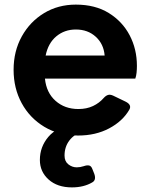

<svg xmlns="http://www.w3.org/2000/svg" viewBox="-20 -576 652 833"><path d="M319 12Q235 12 172 -26Q109 -64 74 -128.5Q39 -193 39 -273Q39 -354 74.5 -418Q110 -482 171 -519Q232 -556 309 -556Q393 -556 452 -519.5Q511 -483 542.5 -423Q574 -363 574 -290Q574 -275 572.5 -260.5Q571 -246 567 -235H175Q181 -174 221 -138.5Q261 -103 320 -103Q356 -103 383.5 -116Q411 -129 430 -151Q439 -161 448.5 -164Q458 -167 471 -161L525 -135Q553 -121 541 -100Q512 -50 453.5 -19Q395 12 319 12ZM309 -448Q260 -448 224.5 -418.5Q189 -389 178 -335H434Q430 -385 395.5 -416.5Q361 -448 309 -448ZM292 237Q229 237 191 203Q153 169 153 118Q153 61 190 17.5Q227 -26 304 -39H311Q333 -39 333 -17V0Q302 6 281 33.5Q260 61 260 99Q260 124 276.5 137Q293 150 313 150Q328 150 343 145Q357 140 366.5 142Q376 144 381 158L389 178Q399 206 379 216Q362 226 340 231.5Q318 237 292 237Z"/></svg>

Font: Pitagon Sans Text
Style: Bold
Weight: 700
Designer: Travis Tran
Foundry: Pitagon
Version: Version 1.001; ttfautohint (v1.8.4.7-5d5b);gftools[0.9.26]